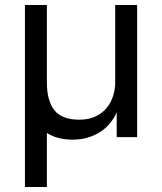

<svg xmlns="http://www.w3.org/2000/svg" viewBox="-20 -550 650 770"><path d="M80 200H168V-17Q189 -3 215 3.5Q241 10 272 10Q306 10 334.5 1Q363 -8 385 -23Q407 -38 423 -58Q439 -78 448 -100V0H530V-530H442V-220Q442 -192 433.5 -165Q425 -138 407.5 -117Q390 -96 363 -83Q336 -70 298 -70Q229 -70 198.5 -107.5Q168 -145 168 -220V-530H80Z"/></svg>

Font: Golos Text VF
Style: Regular
Weight: 400
Designer: A.Korolkova, Vitaly Kuzmin
Foundry: ParaType Ltd
Version: Version 2.005